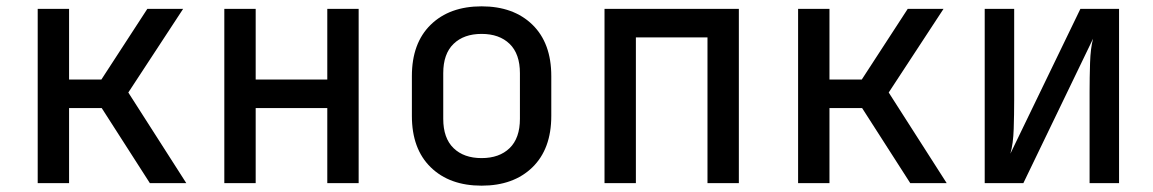

<svg xmlns="http://www.w3.org/2000/svg" viewBox="-20 -578 3640 606"><path d="M99 0V-550H198V-327H300L445 -550H558L385 -286L568 0H453L301 -237H198V0Z M688 0V-550H787V-327H1013V-550H1112V0H1013V-237H787V0Z M1500 8Q1399 8 1339.5 -50Q1280 -108 1280 -212V-338Q1280 -442 1339.5 -500Q1399 -558 1500 -558Q1601 -558 1660.5 -500Q1720 -442 1720 -338V-212Q1720 -108 1660.5 -50Q1601 8 1500 8ZM1500 -79Q1556 -79 1588.5 -110.5Q1621 -142 1621 -203V-347Q1621 -408 1588.5 -439.5Q1556 -471 1500 -471Q1444 -471 1411.5 -439.5Q1379 -408 1379 -347V-203Q1379 -142 1411.5 -110.5Q1444 -79 1500 -79Z M1888 0V-550H2312V0H2213V-460H1987V0Z M2499 0V-550H2598V-327H2700L2845 -550H2958L2785 -286L2968 0H2853L2701 -237H2598V0Z M3088 0V-550H3181V-262Q3181 -218 3179.5 -171Q3178 -124 3169 -93L3390 -550H3512V0H3419V-289Q3419 -333 3420.5 -379.5Q3422 -426 3430 -456L3210 0Z"/></svg>

Font: JetBrainsMono NFM Medium
Style: Regular
Weight: 500
Monospace: yes
Designer: Philipp Nurullin, Konstantin Bulenkov
Foundry: JetBrains
Version: Version 2.304; ttfautohint (v1.8.4.7-5d5b);Nerd Fonts 3.3.0